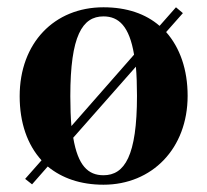

<svg xmlns="http://www.w3.org/2000/svg" viewBox="-20 -492 569 527"><path d="M264 15C397 15 495 -84 495 -229C495 -301 474 -361 436 -404L482 -456L463 -472L418 -421C380 -454 328 -472 264 -472C129 -472 34 -374 34 -228C34 -155 55 -95 94 -52L49 -1L68 14L111 -35C150 -3 201 15 264 15ZM173 -228C173 -394 206 -447 264 -447C306 -447 335 -420 348 -342L176 -146C174 -169 173 -197 173 -228ZM264 -11C222 -11 194 -37 181 -114L353 -309C355 -286 356 -259 356 -229C356 -64 322 -11 264 -11Z"/></svg>

Font: Source Serif 4 Display
Style: Bold
Weight: 700
Designer: Frank Grießhammer
Foundry: Adobe Systems Incorporated
Version: Version 4.004;hotconv 1.0.117;makeotfexe 2.5.65602